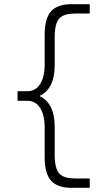

<svg xmlns="http://www.w3.org/2000/svg" viewBox="-20 -790 533 920"><path d="M322 110Q255 110 224.5 75.5Q194 41 194 -35V-180Q194 -239 172 -273Q150 -307 112 -307H64V-353H112Q150 -353 172 -387Q194 -421 194 -480V-625Q194 -701 224.5 -735.5Q255 -770 322 -770H410V-725H340Q303 -725 281.5 -714.5Q260 -704 251 -679Q242 -654 242 -610V-476Q242 -421 224 -384.5Q206 -348 171 -331V-329Q206 -312 224 -275.5Q242 -239 242 -184V-50Q242 -7 251 18.5Q260 44 281.5 54.5Q303 65 340 65H410V110Z"/></svg>

Font: M PLUS 2 Thin Light
Style: Regular
Weight: 300
Version: Version 1.001